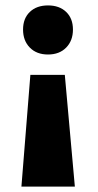

<svg xmlns="http://www.w3.org/2000/svg" viewBox="-20 -493 361 708"><path d="M249 -384Q249 -343 224 -317.5Q199 -292 157 -292Q115 -292 90 -317.5Q65 -343 65 -384Q65 -425 90 -449Q115 -473 157 -473Q199 -473 224 -449Q249 -425 249 -384ZM256 195H59L92 -217H219Z"/></svg>

Font: Ysabeau Heavy
Style: Regular
Weight: 800
Designer: Christian Thalmann (Catharsis Fonts)
Version: Version 0.003